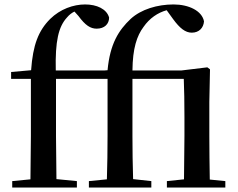

<svg xmlns="http://www.w3.org/2000/svg" viewBox="-20 -844 1071 864"><path d="M807 0H994V-29L924 -36C923 -93 922 -177 922 -232V-385L925 -532L913 -541L797 -527H576C577 -627 596 -683 626 -723C653 -762 690 -787 730 -798L759 -758C789 -717 814 -697 843 -697C876 -697 896 -719 898 -748C889 -795 830 -824 761 -824C688 -824 615 -802 568 -759C514 -708 475 -647 464 -528L451 -527H231C228 -659 243 -724 282 -766C292 -778 303 -786 315 -792L333 -772C364 -730 387 -715 415 -715C450 -715 471 -736 471 -765C460 -804 415 -824 363 -824C310 -824 251 -803 206 -759C153 -706 128 -642 120 -528L30 -520V-489H119V-232L117 -37L35 -29V0H326V-29L234 -38L232 -232V-489H464V-232C464 -167 463 -102 461 -37L380 -29V0H661V-29L579 -38C577 -103 576 -168 576 -232V-489H807C809 -436 810 -390 810 -317V-232L808 -37L731 -29V0Z"/></svg>

Font: Noto Serif SC SemiBold
Style: Regular
Weight: 600
Designer: Ryoko NISHIZUKA 西塚涼子 (kana & ideographs); Frank Grießhammer (Latin, Greek & Cyrillic); Wenlong ZHANG 张文龙 (bopomofo); San
Foundry: Adobe
Version: Version 2.001;hotconv 1.1.0;makeotfexe 2.6.0